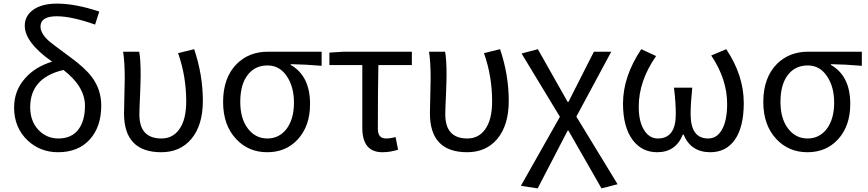

<svg xmlns="http://www.w3.org/2000/svg" viewBox="-20 -829 4801 1062"><path d="M413 -112Q450 -160 450 -244Q450 -350 331 -442Q147 -399 147 -236Q147 -158 194 -109Q239 -63 303 -63Q375 -63 413 -112ZM506 -693Q376 -739 294 -739Q204 -739 204 -682Q204 -643 253 -600Q264 -590 367 -514Q451 -453 488 -403Q540 -334 540 -245Q540 -128 477 -58Q413 13 301 13Q203 13 133 -52Q58 -123 58 -234Q58 -328 119 -396Q174 -459 268 -488Q117 -594 117 -687Q117 -739 160 -772Q208 -809 296 -809Q397 -809 529 -765Z M666 -202Q666 -234 668 -298Q670 -362 670 -394Q670 -486 661 -543H750Q758 -500 758 -416Q758 -386 755 -308Q751 -230 751 -196Q751 -63 873 -63Q935 -63 971 -113Q1010 -166 1010 -268Q1010 -408 965 -535L1054 -557Q1102 -415 1102 -271Q1102 -136 1038 -60Q976 13 872 13Q666 13 666 -202Z M1287 -59Q1214 -136 1214 -265Q1214 -400 1290 -476Q1358 -543 1462 -543H1759V-465Q1665 -473 1588 -474V-470Q1695 -409 1695 -254Q1695 -131 1626 -57Q1561 13 1458 13Q1355 13 1287 -59ZM1565 -116Q1606 -171 1606 -261Q1606 -347 1568 -405Q1528 -467 1460 -467Q1392 -467 1352 -417Q1309 -364 1309 -265Q1309 -173 1351 -118Q1393 -63 1459 -63Q1524 -63 1565 -116Z M1984 -122V-469H1802V-538L1880 -543H2258V-469H2073Q2070 -346 2070 -116Q2070 -63 2115 -63Q2139 -63 2168 -71L2182 -1Q2138 13 2095 13Q1984 13 1984 -122Z M2358 -202Q2358 -234 2360 -298Q2362 -362 2362 -394Q2362 -486 2353 -543H2442Q2450 -500 2450 -416Q2450 -386 2447 -308Q2443 -230 2443 -196Q2443 -63 2565 -63Q2627 -63 2663 -113Q2702 -166 2702 -268Q2702 -408 2657 -535L2746 -557Q2794 -415 2794 -271Q2794 -136 2730 -60Q2668 13 2564 13Q2358 13 2358 -202Z M2861 199 3077 -183 2865 -533 2955 -557 3120 -265H3124L3265 -543H3361L3168 -184L3396 190L3307 213L3124 -107H3120L2954 213Z M3480 -54Q3426 -126 3426 -256Q3426 -406 3527 -557L3609 -519Q3513 -381 3513 -239Q3513 -156 3543 -109Q3572 -63 3619 -63Q3718 -63 3718 -198Q3718 -261 3708 -344H3809Q3800 -257 3800 -198Q3800 -63 3897 -63Q3945 -63 3972 -110Q4002 -160 4002 -254Q4002 -391 3914 -522L3997 -557Q4094 -412 4094 -259Q4094 -126 4044 -55Q3995 13 3909 13Q3801 13 3761 -85H3757Q3718 13 3615 13Q3531 13 3480 -54Z M4275 -59Q4202 -136 4202 -265Q4202 -400 4278 -476Q4346 -543 4450 -543H4747V-465Q4653 -473 4576 -474V-470Q4683 -409 4683 -254Q4683 -131 4614 -57Q4549 13 4446 13Q4343 13 4275 -59ZM4553 -116Q4594 -171 4594 -261Q4594 -347 4556 -405Q4516 -467 4448 -467Q4380 -467 4340 -417Q4297 -364 4297 -265Q4297 -173 4339 -118Q4381 -63 4447 -63Q4512 -63 4553 -116Z"/></svg>

Font: KaiGen Gothic CN Regular
Style: Regular
Weight: 400
Designer: Ryoko NISHIZUKA  (kana & ideographs); Paul D. Hunt (Latin, Greek & Cyrillic); Wenlong ZHANG  (bopomofo); Sandoll Communi
Foundry: Adobe Systems Incorporated
Version: Version 1.002.20150501